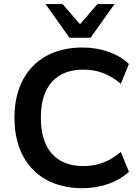

<svg xmlns="http://www.w3.org/2000/svg" viewBox="-20 -941 706 970"><path d="M397.1 9.8C490.2 9.8 577.5 -21.6 631.4 -73.5L590.2 -173.5C531.4 -123.5 471.6 -102 401 -102C260.8 -102 186.3 -190.2 186.3 -346.1C186.3 -502 260.8 -589.2 401 -589.2C471.6 -589.2 531.4 -567.6 590.2 -517.6L631.4 -617.6C577.5 -670.6 490.2 -701 397.1 -701C181.4 -701 52.9 -562.7 52.9 -346.1C52.9 -128.4 181.4 9.8 397.1 9.8ZM331.4 -750H437.3L558.8 -920.6H472.5L384.3 -818.6L296.1 -920.6H209.8Z"/></svg>

Font: LL Pando Sans
Style: Bold
Weight: 700
Designer: Joshua Smith
Foundry: Joshua Smith
Version: Version 1.000;Glyphs 3.2.1 (3258)